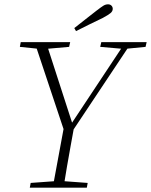

<svg xmlns="http://www.w3.org/2000/svg" viewBox="-20 -869 699 889"><path d="M72 -652 76 -674H305L300 -652L186 -642H169ZM118 0 122 -22 246 -31H264L386 -22L382 0ZM284 -242 140 -674H193L317 -291H307L311 -297L561 -674H590L303 -243ZM224 0 278 -292H325Q316 -241 307 -193Q298 -145 290 -97Q282 -49 274 0ZM444 -652 449 -674H659L654 -652L562 -643H547ZM324 -739Q350 -759 375.5 -779.5Q401 -800 426 -819Q448 -836 458.5 -842.5Q469 -849 480 -849Q490 -849 496 -843Q502 -837 502 -828Q502 -817 492 -808.5Q482 -800 456 -786Q425 -771 394 -756Q363 -741 332 -725Z"/></svg>

Font: Source Serif 4 36pt Light
Style: Italic
Weight: 300
Italic angle: -12°
Designer: Frank Grießhammer
Foundry: Adobe Systems Incorporated
Version: Version 4.004;hotconv 1.0.116;makeotfexe 2.5.65601